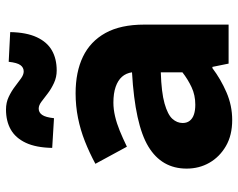

<svg xmlns="http://www.w3.org/2000/svg" viewBox="-97 -685 794 640"><g transform="rotate(-90 300.0 -365.0)"><path d="M220 12Q169 12 133 -9Q97 -30 77.5 -64Q58 -98 58 -140Q58 -223 131.5 -267.5Q205 -312 379 -322Q376 -342 364 -355.5Q352 -369 330.5 -376.5Q309 -384 278 -384Q256 -384 232.5 -378.5Q209 -373 184.5 -363Q160 -353 131 -339L74 -444Q111 -464 149 -479Q187 -494 227 -502Q267 -510 309 -510Q380 -510 431 -485.5Q482 -461 510 -410.5Q538 -360 538 -281V0H408L397 -54H393Q356 -26 312 -7Q268 12 220 12ZM271 -111Q303 -111 329.5 -123.5Q356 -136 379 -154V-226Q312 -224 275 -213.5Q238 -203 224 -187.5Q210 -172 210 -153Q210 -139 217.5 -129.5Q225 -120 238.5 -115.5Q252 -111 271 -111ZM385 -573Q363 -573 343.5 -582Q324 -591 309 -602.5Q294 -614 281.5 -623.5Q269 -633 258 -633Q245 -633 237 -621.5Q229 -610 226 -582L127 -588Q128 -642 144 -676Q160 -710 188 -726Q216 -742 255 -742Q278 -742 297 -733Q316 -724 331 -712.5Q346 -701 358.5 -692Q371 -683 382 -683Q395 -683 403 -694Q411 -705 414 -733L513 -728Q512 -674 496 -639.5Q480 -605 452 -589Q424 -573 385 -573Z"/></g></svg>

Font: Source Code Pro ExtraBold
Style: Regular
Weight: 800
Monospace: yes
Designer: Paul D. Hunt, Teo Tuominen
Foundry: Adobe Systems Incorporated
Version: Version 1.018;hotconv 1.0.116;makeotfexe 2.5.65601